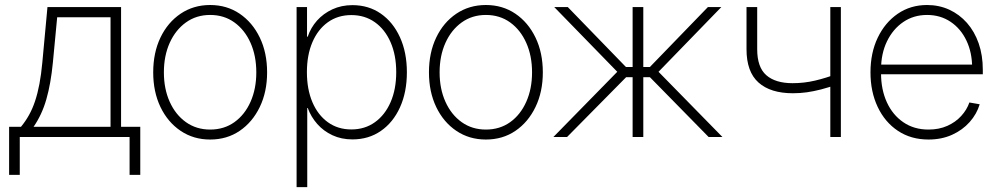

<svg xmlns="http://www.w3.org/2000/svg" viewBox="-20 -558 4065 782"><path d="M17.1 154.3V-41.5H65.4Q84 -64 98.1 -89.4Q112.3 -114.7 122.8 -146.2Q133.3 -177.7 140.6 -216.3Q147.9 -254.9 152.3 -302.7L173.3 -529.3H473.1V-41.5H551.3V154.3H507.8V0H60.5V154.3ZM116.7 -41.5H430.2V-487.8H212.9L195.3 -302.7Q187 -217.3 168.9 -154.1Q150.9 -90.8 116.7 -41.5Z M835.9 10.3Q768.1 10.3 715.6 -25.1Q663.1 -60.5 633.5 -122.3Q604 -184.1 604 -263.2Q604 -343.3 633.5 -405Q663.1 -466.8 715.6 -502.2Q768.1 -537.6 835.9 -537.6Q903.8 -537.6 956.1 -502.2Q1008.3 -466.8 1038.1 -405Q1067.9 -343.3 1067.9 -263.2Q1067.9 -184.1 1038.1 -122.3Q1008.3 -60.5 956.3 -25.1Q904.3 10.3 835.9 10.3ZM835.9 -30.3Q892.6 -30.3 934.8 -60.5Q977.1 -90.8 1000.5 -143.6Q1023.9 -196.3 1023.9 -263.2Q1023.9 -330.6 1000.5 -383.3Q977.1 -436 934.8 -466.6Q892.6 -497.1 835.9 -497.1Q779.8 -497.1 737.3 -466.6Q694.8 -436 671.1 -383.3Q647.5 -330.6 647.5 -263.2Q647.5 -196.3 671.1 -143.6Q694.8 -90.8 737.3 -60.5Q779.8 -30.3 835.9 -30.3Z M1188 204.1V-529.3H1230.5V-408.7H1233.4Q1245.6 -445.3 1271.2 -474.1Q1296.9 -502.9 1333.7 -520Q1370.6 -537.1 1415.5 -537.1Q1481 -537.1 1530.8 -502.7Q1580.6 -468.3 1608.9 -406.5Q1637.2 -344.7 1637.2 -263.7Q1637.2 -182.6 1609.1 -120.8Q1581.1 -59.1 1531.2 -24.7Q1481.4 9.8 1415.5 9.8Q1370.6 9.8 1334.2 -7.1Q1297.9 -23.9 1272.2 -53Q1246.6 -82 1233.4 -118.2H1231.4V204.1ZM1411.1 -30.8Q1465.8 -30.8 1506.8 -60.1Q1547.9 -89.4 1570.8 -141.8Q1593.8 -194.3 1593.8 -264.2Q1593.8 -333.5 1570.8 -386Q1547.9 -438.5 1506.8 -467.5Q1465.8 -496.6 1411.1 -496.6Q1356 -496.6 1315.2 -467.3Q1274.4 -438 1252.2 -385.7Q1230 -333.5 1230 -264.2Q1230 -194.8 1252.2 -142.3Q1274.4 -89.8 1315.2 -60.3Q1356 -30.8 1411.1 -30.8Z M1959 10.3Q1891.1 10.3 1838.6 -25.1Q1786.1 -60.5 1756.6 -122.3Q1727.1 -184.1 1727.1 -263.2Q1727.1 -343.3 1756.6 -405Q1786.1 -466.8 1838.6 -502.2Q1891.1 -537.6 1959 -537.6Q2026.9 -537.6 2079.1 -502.2Q2131.3 -466.8 2161.1 -405Q2190.9 -343.3 2190.9 -263.2Q2190.9 -184.1 2161.1 -122.3Q2131.3 -60.5 2079.3 -25.1Q2027.3 10.3 1959 10.3ZM1959 -30.3Q2015.6 -30.3 2057.9 -60.5Q2100.1 -90.8 2123.5 -143.6Q2147 -196.3 2147 -263.2Q2147 -330.6 2123.5 -383.3Q2100.1 -436 2057.9 -466.6Q2015.6 -497.1 1959 -497.1Q1902.8 -497.1 1860.4 -466.6Q1817.9 -436 1794.2 -383.3Q1770.5 -330.6 1770.5 -263.2Q1770.5 -196.3 1794.2 -143.6Q1817.9 -90.8 1860.4 -60.5Q1902.8 -30.3 1959 -30.3Z M2233.9 0 2494.1 -265.6 2237.3 -529.3H2292.5L2529.3 -285.2H2556.6V-529.3H2600.1V-285.2H2627L2863.3 -529.3H2918L2662.1 -265.6L2922.4 0H2866.2L2627 -243.7H2600.1V0H2556.6V-243.7H2530.3L2289.6 0Z M3209.5 -178.2Q3118.2 -178.2 3069.3 -221.9Q3020.5 -265.6 3020.5 -357.4V-529.3H3064V-357.4Q3064 -284.2 3101.1 -251.7Q3138.2 -219.2 3208 -219.2Q3254.9 -219.2 3299.6 -229.7Q3344.2 -240.2 3390.6 -257.8V-214.4Q3354.5 -201.7 3324.2 -193.8Q3293.9 -186 3266.4 -182.1Q3238.8 -178.2 3209.5 -178.2ZM3361.8 0V-529.3H3404.8V0Z M3761.7 10.3Q3690.4 10.3 3637.2 -25.1Q3584 -60.5 3554.7 -122.6Q3525.4 -184.6 3525.4 -263.2Q3525.4 -342.8 3554.9 -404.5Q3584.5 -466.3 3636.5 -502Q3688.5 -537.6 3755.9 -537.6Q3804.7 -537.6 3846.2 -518.6Q3887.7 -499.5 3918.5 -464.6Q3949.2 -429.7 3966.1 -381.3Q3982.9 -333 3982.9 -273.4V-255.4H3549.8V-294.9H3958.5L3939.5 -281.7Q3939.5 -343.8 3916.3 -392.6Q3893.1 -441.4 3851.6 -469.2Q3810.1 -497.1 3755.9 -497.1Q3701.2 -497.1 3658.9 -468.3Q3616.7 -439.5 3592.5 -389.4Q3568.4 -339.4 3568.4 -274.9V-259.8Q3568.4 -193.4 3592 -141.6Q3615.7 -89.8 3659.2 -60.1Q3702.6 -30.3 3761.7 -30.3Q3804.7 -30.3 3838.4 -45.4Q3872.1 -60.5 3895 -85.7Q3918 -110.8 3928.2 -140.6L3970.2 -133.3Q3958.5 -93.8 3929.4 -61Q3900.4 -28.3 3857.7 -9Q3814.9 10.3 3761.7 10.3Z"/></svg>

Font: Inter 24pt ExtraLight
Style: Regular
Weight: 250
Designer: Rasmus Andersson
Foundry: rsms
Version: Version 4.001;git-66647c0bb